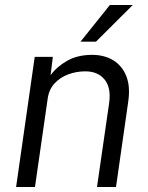

<svg xmlns="http://www.w3.org/2000/svg" viewBox="-20 -743 590 763"><path d="M44 0 118 -517H190L181 -444Q205 -477.5 246.5 -501.2Q288 -525 346.5 -525Q393.5 -525 429 -504Q464.5 -483 481.5 -441.5Q498.5 -400 489.5 -338.5L441 0H365.5L413.5 -332Q422.5 -393.5 396 -426.5Q369.5 -459.5 319 -459.5Q283.5 -459.5 251.2 -447.5Q219 -435.5 196.8 -411.5Q174.5 -387.5 169.5 -351L119 0ZM416.5 -723H507.5L361.5 -577.5H300Z"/></svg>

Font: Public Sans Light
Style: Italic
Weight: 300
Italic angle: -8°
Designer: The Public Sans project authors (U.S. Web Design System). Libre Franklin designed by Pablo Impallari and Rodrigo Fuenzal
Version: Version 1.007; ttfautohint (v1.8.1) -l 8 -r 50 -G 200 -x 14 